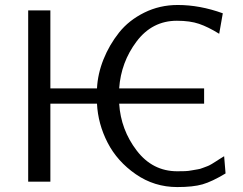

<svg xmlns="http://www.w3.org/2000/svg" viewBox="-20 -736 984 778"><path d="M94.2 0V-693.8H184.1V-377.9H373Q376 -437 399.4 -495.6Q422.9 -554.2 462.4 -604Q502 -653.8 564.5 -684.8Q627 -715.8 700.2 -715.8Q790 -715.8 882.8 -682.1L868.2 -599.1Q823.2 -627 786.6 -639.4Q750 -651.9 696.8 -651.9Q596.7 -651.9 533.4 -567.9Q470.2 -483.9 462.9 -377.9H807.1V-315.9H462.9Q469.7 -210 533.9 -126Q598.1 -42 698.2 -42Q715.3 -42 729.7 -42.5Q744.1 -43 758.1 -45.9Q772 -48.8 781 -49.8Q790 -50.8 802.5 -55.9Q814.9 -61 820.1 -62.5Q825.2 -64 838.1 -71.5Q851.1 -79.1 853.5 -81.1Q856 -83 870.4 -92Q884.8 -101.1 888.2 -103L894 -33.2Q838.9 0 800.5 11Q762.2 22 698.2 22Q605.5 22 530.3 -30Q455.1 -82 416 -158Q377 -233.9 373 -315.9H184.1V0Z"/></svg>

Font: CMU Sans Serif
Style: Medium
Weight: 500
Version: Version 0.7.0